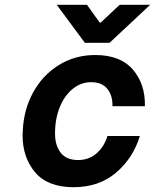

<svg xmlns="http://www.w3.org/2000/svg" viewBox="-20 -770 645 799"><path d="M74 -207 75 -229Q79 -314 118 -385.5Q157 -457 224.5 -499Q292 -541 376 -541Q481 -541 533 -480.5Q585 -420 583 -328H448Q449 -373 426.5 -400.5Q404 -428 359 -428Q317 -428 282.5 -400Q248 -372 228.5 -323.5Q209 -275 209 -214Q209 -165 232.5 -134.5Q256 -104 305 -104Q350 -104 382 -132Q414 -160 427 -204H562Q534 -112 463 -51.5Q392 9 286 9Q179 9 126.5 -52.5Q74 -114 74 -207ZM342 -750 395 -676H399L478 -750H605L436 -592H333L216 -750Z"/></svg>

Font: Be Vietnam
Style: Bold Italic
Weight: 700
Italic angle: -9.66701°
Designer: Gabriel Lam
Foundry: TypeRant
Version: Version 3.000